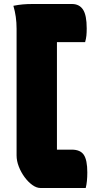

<svg xmlns="http://www.w3.org/2000/svg" viewBox="-20 -780 490 961"><path d="M409 161H183Q163 161 142 146Q121 131 103 106.5Q85 82 74 53.5Q63 25 63 -2Q63 -82 63 -161.5Q63 -241 63 -321Q63 -401 63 -480Q63 -559 63 -636Q63 -667 59 -695.5Q55 -724 47 -751Q72 -756 94 -758Q116 -760 144 -760H340Q377 -760 395.5 -732Q414 -704 414 -638Q414 -617 412.5 -602Q411 -587 406 -569H265Q265 -501 265 -434Q265 -367 265 -300Q265 -233 265 -165.5Q265 -98 265 -31H339Q382 -31 399.5 -5Q417 21 417 83Q417 106 415 126Q413 146 409 161Z"/></svg>

Font: Recursive Casual Black
Style: Regular
Weight: 900
Version: Version 1.047